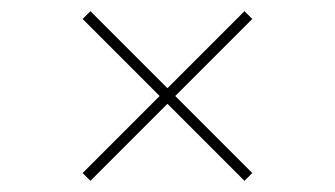

<svg xmlns="http://www.w3.org/2000/svg" viewBox="-20 -522 600 344"><path d="M418 -198 432 -212 142 -502 128 -488ZM142 -198 432 -488 418 -502 128 -212Z"/></svg>

Font: Montserrat Thin
Style: Regular
Weight: 100
Designer: Julieta Ulanovsky
Foundry: Julieta Ulanovsky
Version: Version 9.000